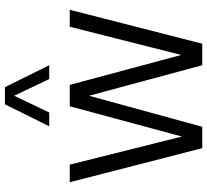

<svg xmlns="http://www.w3.org/2000/svg" viewBox="-51 -797 848 786"><g transform="rotate(-90 373.0 -404.0)"><path d="M159.5 0 20 -542.5H92L207 -83.5L331 -542.5H418.5L541 -86L656.5 -542.5H726L587 0H499L374 -463.5L247 0ZM249 -626.5 339 -808H409L499 -626.5H442.5L374 -770L305.5 -626.5Z"/></g></svg>

Font: Encode Sans Condensed Condensed
Style: Regular
Weight: 400
Width: 3
Designer: Multiple Designers
Foundry: Impallari Type
Version: Version 3.000; ttfautohint (v1.8.3) -l 8 -r 50 -G 200 -x 14 